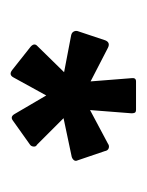

<svg xmlns="http://www.w3.org/2000/svg" viewBox="22 -730 272 355"><g transform="rotate(90 157.5 -553.0)"><path d="M110 -440 67 -474Q59 -481 66 -487L114 -536L46 -549Q41 -550 39 -553.5Q37 -557 38 -561L55 -612Q59 -622 69 -617L131 -585L125 -661Q124 -669 131 -669H183Q188 -669 189 -666.5Q190 -664 190 -661L184 -584L246 -617Q250 -620 254.5 -618.5Q259 -617 260 -611L277 -561Q279 -557 276.5 -554Q274 -551 270 -550L199 -535L248 -486Q252 -484 251.5 -479.5Q251 -475 248 -473L203 -441Q196 -436 191 -445L157 -503L124 -443Q119 -433 110 -440Z"/></g></svg>

Font: Sofia Sans Extra Condensed
Style: Bold
Weight: 700
Designer: Botio Nikoltchev, Ani Petrova
Foundry: lettersoup
Version: Version 4.101